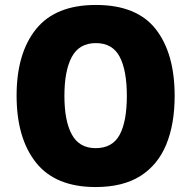

<svg xmlns="http://www.w3.org/2000/svg" viewBox="-20 -745 772 775"><path d="M685 -358Q685 -244 651 -161.5Q617 -79 546.5 -34.5Q476 10 366 10Q204 10 125.5 -88.5Q47 -187 47 -359Q47 -530 125.5 -627.5Q204 -725 367 -725Q532 -725 608.5 -627.5Q685 -530 685 -358ZM240 -358Q240 -257 270 -202Q300 -147 366 -147Q434 -147 463 -201Q492 -255 492 -358Q492 -461 463 -516Q434 -571 367 -571Q300 -571 270 -515.5Q240 -460 240 -358Z"/></svg>

Font: Noto Sans Myanmar UI SemiCondensed Black
Style: Regular
Weight: 900
Width: 4
Designer: Monotype Design Team
Foundry: Monotype Imaging Inc.
Version: Version 2.103; ttfautohint (v1.8.4.7-5d5b)